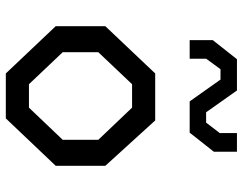

<svg xmlns="http://www.w3.org/2000/svg" viewBox="-107 -727 834 660"><g transform="rotate(90 310.0 -397.0)"><path d="M232.5 0H387L550 -171.5V-342L394 -513.5H232.5L70 -342V-171.5ZM269.5 -79.5 159.5 -195.5V-318L269.5 -434H350L460.5 -318V-195.5L350 -79.5ZM291 -794.5H183.5L118 -711.5V-632H182V-689L218 -738H253.5L328.5 -632H436L501.5 -715V-794.5H437.5V-735.5L401.5 -688.5H366Z"/></g></svg>

Font: Monaspace Krypton
Style: Regular
Weight: 400
Designer: Riley Cran & the Lettermatic Team
Foundry: Lettermatic
Version: Version 1.200 (Monaspace Krypton)